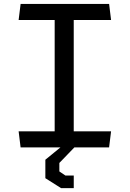

<svg xmlns="http://www.w3.org/2000/svg" viewBox="-20 -750 660 977"><path d="M258.2 -730H355.2V0H258.2ZM74.8 -81.8H545.2L535.1 0H84.8ZM84.9 -730H535.2L545.2 -648.2H74.8ZM311.7 -19.7 358.5 0 282 79.2V122.3L313 143.3H355.3V207.2H290.6L210.8 156.7V62.8Z"/></svg>

Font: Monaspace Krypton Var
Style: Regular
Weight: 400
Designer: Riley Cran and the Lettermatic Team
Version: Version 1.101 (Monaspace Krypton Var)